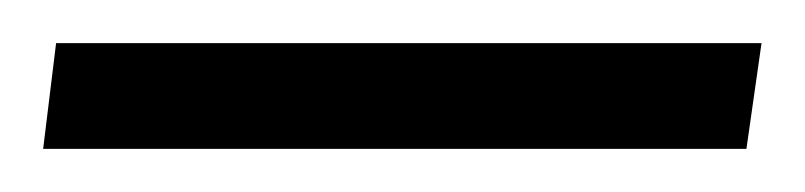

<svg xmlns="http://www.w3.org/2000/svg" viewBox="-27 -723 373 89"><path d="M-1 -703H326L319 -654H-7Z"/></svg>

Font: Krub Light
Style: Italic
Weight: 300
Italic angle: -8°
Designer: Ekaluck Peanpanawate
Foundry: Cadson Demak Co.,Ltd.
Version: Version 1.000; ttfautohint (v1.6)